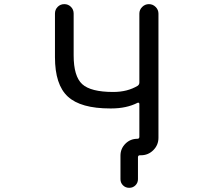

<svg xmlns="http://www.w3.org/2000/svg" viewBox="-20 -775 1040 933"><path d="M337.9 -505.9Q337.9 -404.3 379.4 -366.2Q420.9 -328.1 530.3 -328.1Q599.6 -328.1 649.4 -358.4Q657.2 -364.3 657.2 -374V-709Q657.2 -727.5 670.9 -741.2Q684.6 -754.9 703.6 -754.9Q722.7 -754.9 736.3 -741.2Q750 -727.5 750 -709V-105.5Q750 -70.3 725.1 -45.4Q700.2 -20.5 665 -20.5H664.1H660.2Q650.4 -20.5 650.4 -10.7V95.7Q650.4 113.3 638.2 125.5Q626 137.7 607.9 137.7Q589.8 137.7 577.6 125.5Q565.4 113.3 565.4 95.7V-18.6Q565.4 -52.7 589.4 -76.7Q613.3 -100.6 647.5 -100.6Q657.2 -100.6 657.2 -110.4V-270.5Q657.2 -273.4 654.3 -275.4Q651.4 -277.3 648.4 -275.4Q594.7 -248 520.5 -248Q517.6 -248 515.6 -248Q372.1 -248 309.6 -305.7Q247.1 -363.3 247.1 -497.1V-709Q247.1 -728.5 260.3 -741.7Q273.4 -754.9 292.5 -754.9Q311.5 -754.9 324.7 -741.7Q337.9 -728.5 337.9 -709Z"/></svg>

Font: Rounded-X Mgen+ 1m regular
Style: Regular
Weight: 400
Designer: [Source Han Sans]
Ryoko NISHIZUKA  (kana & ideographs); Paul D. Hunt (Latin, Greek & Cyrillic); Wenlong ZHANG  (bopomofo
Version: Version 1.059.20150602